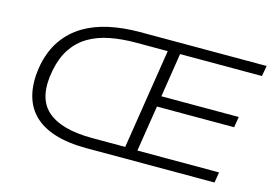

<svg xmlns="http://www.w3.org/2000/svg" viewBox="-93 -890 1516 1074"><g transform="rotate(15 665.0 -352.5)"><path d="M474 0Q367 0 289 -25Q211 -50 164.5 -99Q118 -148 103 -220.5Q88 -293 106 -387Q124 -472 167 -532.5Q210 -593 273 -631Q336 -669 418 -687Q500 -705 596 -705H1330L1319 -644H845L805 -389H1253L1243 -327H796L754 -61H1227L1217 0ZM492 -63H683L774 -642H592Q509 -642 440 -628.5Q371 -615 318 -583.5Q265 -552 230 -500Q195 -448 180 -372Q148 -211 228.5 -137Q309 -63 492 -63Z"/></g></svg>

Font: Nunito Sans 10pt Expanded Light
Style: Italic
Weight: 300
Width: 7
Italic angle: -9°
Designer: Vernon Adams
Foundry: Vernon Adams
Version: Version 3.101;gftools[0.9.27]